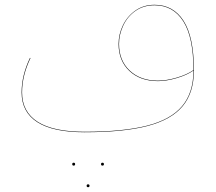

<svg xmlns="http://www.w3.org/2000/svg" viewBox="-20 -539 898 800"><path d="M788 -246Q788 -153 741 -96.5Q694 -40 594.5 -14Q495 12 332 12Q201 12 135.5 -30Q70 -72 70 -154Q70 -225 105 -298L107 -297Q72 -224 72 -154Q72 -73 137 -31.5Q202 10 332 10Q494 10 593 -15.5Q692 -41 739 -97Q786 -153 786 -245Q759 -226 716 -213.5Q673 -201 638 -201Q564 -201 519 -243.5Q474 -286 474 -356Q474 -396 492 -433.5Q510 -471 544 -495Q578 -519 624 -519Q702 -519 745 -452Q788 -385 788 -246ZM638 -203Q673 -203 716 -215.5Q759 -228 786 -247Q786 -384 743.5 -450.5Q701 -517 624 -517Q578 -517 544.5 -493.5Q511 -470 493.5 -432.5Q476 -395 476 -356Q476 -287 520.5 -245Q565 -203 638 -203ZM281 145Q281 139 287 139Q293 139 293 145Q293 151 287 151Q281 151 281 145ZM401 145Q401 139 407 139Q413 139 413 145Q413 151 407 151Q401 151 401 145ZM341 235Q341 229 347 229Q353 229 353 235Q353 241 347 241Q341 241 341 235Z"/></svg>

Font: FiraGO Two
Style: Regular
Weight: 100
Designer: bBox Type
Foundry: bBox Type GmbH
Version: Version 1.001